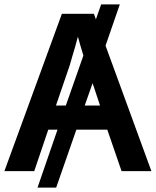

<svg xmlns="http://www.w3.org/2000/svg" viewBox="-20 -780 711 875"><path d="M534 0 469 -189H328L236 75H151L242 -189H200L136 0H0L262 -717H408L417 -692L441 -760H526L461 -572L670 0ZM235 -299H280L360 -527Q353 -550 346 -573.5Q339 -597 335 -613Q330 -593 322.5 -567Q315 -541 308 -518Q301 -495 298 -483ZM436 -299 402 -401 366 -299Z"/></svg>

Font: Noto Sans SemiBold
Style: Regular
Weight: 600
Designer: Monotype Design Team
Foundry: Monotype Imaging Inc.
Version: Version 2.007